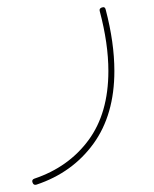

<svg xmlns="http://www.w3.org/2000/svg" viewBox="-20 -265 428 532"><path d="M261.7 -244.1Q271 -247.6 272.9 -238.3Q296.9 -146.5 296.9 -68.4Q296.9 53.2 238.8 133.3Q180.7 213.4 81.1 246.6Q73.2 249 70.3 241.2Q66.9 232.9 75.2 230Q169.9 198.2 225.1 123.5Q280.3 48.8 280.3 -68.4Q280.3 -144 256.3 -234.4Q254.4 -241.2 261.7 -244.1Z"/></svg>

Font: Mikhak-DS1-FD Thin
Style: Regular
Weight: 100
Designer: Amin Abedi
Version: Version 3.2